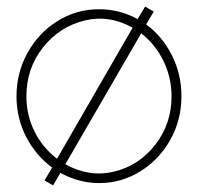

<svg xmlns="http://www.w3.org/2000/svg" viewBox="-20 -542 600 582"><path d="M115 5 138 -34Q88 -71 59 -127.8Q30 -184.5 30 -250Q30 -322 63.8 -382.5Q97.5 -443 154.8 -478.5Q212 -514 280 -514Q343.5 -514 397 -484L420 -522L446 -507L423 -468Q472.5 -431.5 501.2 -374.2Q530 -317 530 -250Q530 -178.5 496.2 -118.2Q462.5 -58 405.2 -22.5Q348 13 280 13Q220 13 163 -18L141 20ZM382 -458Q311 -498 235.5 -479.5Q160 -461 110 -397.8Q60 -334.5 60 -250Q60 -192.5 85 -142.8Q110 -93 153 -61ZM178 -44Q251.5 -3.5 326.8 -22Q402 -40.5 451 -103.8Q500 -167 500 -250Q500 -307.5 475.2 -357.8Q450.5 -408 408 -441Z"/></svg>

Font: Urbanist
Style: Regular
Weight: 400
Designer: Corey Hu
Foundry: Corey Hu
Version: Version 1.2; befe77262ef67d88f1d94aa3d2e49ef1327b4483